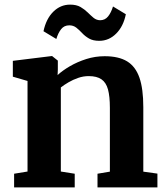

<svg xmlns="http://www.w3.org/2000/svg" viewBox="-20 -810 717 830"><path d="M99 -68.5V-460L35.5 -478.5V-547L202 -567.5H205.5L230 -548V-509.5L229 -485.5Q250 -505 282.2 -523.8Q314.5 -542.5 353 -554.8Q391.5 -567 432.5 -567Q493 -567 529.5 -544.8Q566 -522.5 582.8 -474.2Q599.5 -426 599.5 -347V-68L660.5 -59.5V0H401.5V-59L455 -68V-344Q455 -393.5 446.8 -423.5Q438.5 -453.5 418.5 -467.2Q398.5 -481 363.5 -481Q340 -481 317.8 -473.2Q295.5 -465.5 276.2 -454.2Q257 -443 243 -432V-68.5L303 -59V0H41V-59ZM168 -675Q179.5 -729 210.5 -759.5Q241.5 -790 283 -790Q310.5 -790 328 -779.8Q345.5 -769.5 358.8 -756.5Q372 -743.5 384.2 -733.2Q396.5 -723 412.5 -722.5Q434 -722.5 447.2 -739Q460.5 -755.5 468.5 -782L524 -748.5Q513.5 -696 482.2 -664.8Q451 -633.5 409 -633.5Q382 -633.5 364.8 -643.5Q347.5 -653.5 335 -667Q322.5 -680.5 309.8 -690.5Q297 -700.5 279.5 -700.5Q257.5 -700.5 244.5 -684.2Q231.5 -668 223.5 -641.5Z"/></svg>

Font: Merriweather 20pt
Style: Bold
Weight: 700
Version: Version 2.100